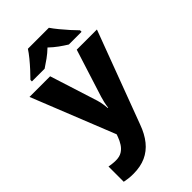

<svg xmlns="http://www.w3.org/2000/svg" viewBox="-298 -855 1184 1184"><g transform="rotate(-45 294.0 -263.0)"><path d="M0 -549H180L279 -238Q283 -226 285.5 -213.5Q288 -201 290 -187.5Q292 -174 293 -159H296Q299 -182 303.5 -201.5Q308 -221 313 -237L412 -549H588L362 54Q340 115 306.5 156.5Q273 198 226.5 219Q180 240 118 240Q93 240 74 237.5Q55 235 41 232V99Q52 101 67.5 103Q83 105 100 105Q132 105 153 92Q174 79 188 57.5Q202 36 211 11L217 -6ZM386 -766Q401 -744 423.5 -716.5Q446 -689 469.5 -663Q493 -637 511 -619V-606H400Q374 -622 347 -641.5Q320 -661 294 -686Q268 -661 241.5 -642Q215 -623 189 -606H78V-619Q97 -638 120.5 -663.5Q144 -689 166.5 -716.5Q189 -744 203 -766Z"/></g></svg>

Font: Noto Sans Armenian ExtraBold
Style: Regular
Weight: 800
Version: Version 2.007